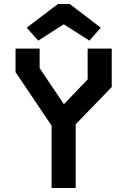

<svg xmlns="http://www.w3.org/2000/svg" viewBox="-20 -944 640 964"><path d="M420 -700H541V-507L360 -320V0H239V-313L58 -582V-700H179V-602L300 -422H302L420 -545ZM330 -924H271L114 -805L172 -740L300 -822L429 -740L486 -805Z"/></svg>

Font: Kode Mono
Style: Bold
Weight: 700
Monospace: yes
Designer: Isa Ozler
Foundry: Kadena LLC
Version: Version 1.206;gftools[0.9.28]